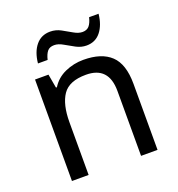

<svg xmlns="http://www.w3.org/2000/svg" viewBox="-133 -844 883 953"><g transform="rotate(-20 309.0 -367.5)"><path d="M343 -546Q439 -546 488 -499.5Q537 -453 537 -349V0H450V-343Q450 -472 330 -472Q241 -472 207 -422Q173 -372 173 -278V0H85V-536H156L169 -463H174Q200 -505 246 -525.5Q292 -546 343 -546ZM126 -606Q132 -665 160.5 -699.5Q189 -734 236 -734Q266 -734 292.5 -719.5Q319 -705 343 -691Q367 -677 388 -677Q411 -677 423.5 -691.5Q436 -706 443 -735H493Q487 -677 459 -642Q431 -607 384 -607Q356 -607 329.5 -621Q303 -635 278.5 -649.5Q254 -664 232 -664Q208 -664 196 -649.5Q184 -635 177 -606Z"/></g></svg>

Font: Noto Sans PhagsPa
Style: Regular
Weight: 400
Designer: Monotype Design Team
Foundry: Monotype Imaging Inc.
Version: Version 2.004; ttfautohint (v1.8.4.7-5d5b)